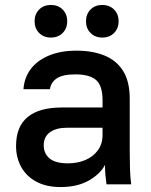

<svg xmlns="http://www.w3.org/2000/svg" viewBox="-20 -746 610 777"><path d="M225 11Q168 11 127.5 -10.5Q87 -32 66 -70Q45 -108 45 -155Q45 -234 92 -272.5Q139 -311 230 -311H395V-340Q395 -400 368.5 -422.5Q342 -445 285 -445Q234 -445 210 -429Q186 -413 182 -385H75Q78 -431 104 -466Q130 -501 177.5 -521Q225 -541 290 -541Q355 -541 403.5 -521Q452 -501 478.5 -458.5Q505 -416 505 -346V-135Q505 -93 506 -61.5Q507 -30 511 0H411Q408 -23 406.5 -39Q405 -55 405 -79Q386 -42 339.5 -15.5Q293 11 225 11ZM255 -85Q293 -85 324.5 -98Q356 -111 375.5 -137Q395 -163 395 -200V-229H250Q208 -229 182.5 -211Q157 -193 157 -158Q157 -125 180.5 -105Q204 -85 255 -85ZM186 -594Q157 -594 138.5 -612.5Q120 -631 120 -660Q120 -689 138.5 -707.5Q157 -726 186 -726Q215 -726 233.5 -707.5Q252 -689 252 -660Q252 -631 233.5 -612.5Q215 -594 186 -594ZM394 -594Q365 -594 346.5 -612.5Q328 -631 328 -660Q328 -689 346.5 -707.5Q365 -726 394 -726Q423 -726 441.5 -707.5Q460 -689 460 -660Q460 -631 441.5 -612.5Q423 -594 394 -594Z"/></svg>

Font: Golos Text Medium
Style: Regular
Weight: 500
Designer: A.Korolkova, Vitaly Kuzmin
Foundry: ParaType Ltd
Version: Version 2.004